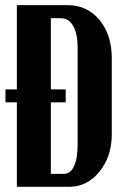

<svg xmlns="http://www.w3.org/2000/svg" viewBox="-20 -719 490 739"><path d="M44.9 0V-325.2H1V-375H44.9V-699.2H240.2Q315.4 -699.2 362.8 -642.3Q410.2 -585.4 410.2 -495.1V-202.1Q410.2 -116.7 362.8 -58.3Q315.4 0 246.1 0ZM175.8 -648.9V-375H232.9V-325.2H175.8V-49.8H225.1Q251.5 -49.8 265.1 -79.6Q278.8 -109.4 278.8 -165V-536.1Q278.8 -588.9 261.7 -618.9Q244.6 -648.9 214.8 -648.9Z"/></svg>

Font: Moniqa Black Paragraph
Style: Regular
Weight: 900
Designer: Rajesh Rajput
Foundry: Rajesh Rajput
Version: Version 1.000